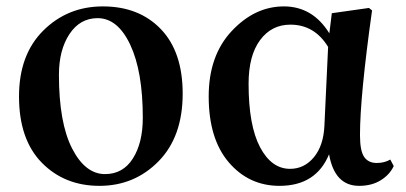

<svg xmlns="http://www.w3.org/2000/svg" viewBox="-20 -571 1280 606"><path d="M40 -266.6Q40 -398.4 116.7 -474.6Q193.4 -550.8 304.7 -550.8Q418.9 -550.8 487.8 -479Q556.6 -407.2 556.6 -275.4Q556.6 -139.6 480.5 -62Q404.3 15.6 293.9 15.6Q183.6 15.6 111.8 -57.6Q40 -130.9 40 -266.6ZM311.5 -21.5Q368.2 -21.5 399.4 -70.8Q430.7 -120.1 430.7 -199.2Q430.7 -345.7 391.1 -429.7Q351.6 -513.7 288.1 -513.7Q232.4 -513.7 199.2 -463.4Q166 -413.1 166 -335Q166 -183.6 207.5 -102.5Q249 -21.5 311.5 -21.5Z M1003.9 -173.8 1015.6 -422.9Q972.7 -493.2 896.5 -493.2Q836.9 -493.2 800.8 -444.3Q764.6 -395.5 764.6 -306.6Q764.6 -174.8 800.8 -106.4Q836.9 -38.1 895.5 -38.1Q940.4 -38.1 970.7 -74.7Q1001 -111.3 1003.9 -173.8ZM1211.9 -67.4 1222.7 -46.9Q1210 -19.5 1181.6 -2Q1153.3 15.6 1113.3 15.6Q1036.1 15.6 1018.6 -84Q977.5 15.6 862.3 15.6Q765.6 15.6 702.1 -58.6Q638.7 -132.8 638.7 -266.6Q638.7 -395.5 711.4 -473.1Q784.2 -550.8 876 -550.8Q966.8 -550.8 1019.5 -465.8L1027.3 -529.3L1144.5 -545.9L1154.3 -538.1Q1116.2 -266.6 1116.2 -144.5Q1116.2 -94.7 1129.4 -75.7Q1142.6 -56.6 1168.9 -56.6Q1193.4 -56.6 1211.9 -67.4Z"/></svg>

Font: Bpmf Zihi Serif Bold
Style: Bold
Weight: 700
Foundry: But Ko
Version: Version 1.320